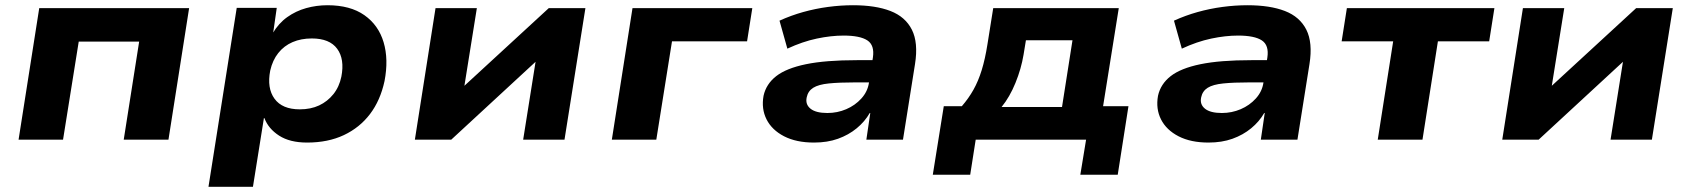

<svg xmlns="http://www.w3.org/2000/svg" viewBox="-20 -534 6465 734"><path d="M51 0 130 -503H703L624 0H453L512 -375H281L221 0Z M777 180 885 -504H1038L1024 -406H1022Q1045 -445 1078 -468.5Q1111 -492 1150.5 -503Q1190 -514 1232 -514Q1319 -514 1373 -476Q1427 -438 1446.5 -372.5Q1466 -307 1450 -224Q1434 -150 1394.5 -98Q1355 -46 1294.5 -17.5Q1234 11 1154 11Q1088 11 1047 -15.5Q1006 -42 991 -82L989 -83L947 180ZM1126 -116Q1168 -116 1200 -131Q1232 -146 1254.5 -174Q1277 -202 1285 -241Q1298 -308 1269 -347.5Q1240 -387 1172 -387Q1131 -387 1098.5 -373Q1066 -359 1044 -331.5Q1022 -304 1013 -264Q1000 -197 1029.5 -156.5Q1059 -116 1126 -116Z M1566 0 1645 -503H1803L1753 -191H1739L2078 -503H2218L2138 0H1980L2030 -314H2045L1705 0Z M2319 0 2398 -503H2856L2836 -376H2549L2489 0Z M3092 11Q3024 11 2977.5 -13Q2931 -37 2910.5 -77.5Q2890 -118 2899 -168Q2909 -213 2947.5 -243Q2986 -273 3061 -288.5Q3136 -304 3256 -304H3339L3326 -219H3248Q3188 -219 3148.5 -215Q3109 -211 3089 -198.5Q3069 -186 3064 -162Q3058 -135 3078.5 -118.5Q3099 -102 3143 -102Q3181 -102 3215 -116.5Q3249 -131 3273 -157.5Q3297 -184 3302 -218L3317 -314Q3324 -361 3296 -379.5Q3268 -398 3205 -398Q3157 -398 3102.5 -386.5Q3048 -375 2990 -348L2960 -455Q3004 -475 3050.5 -488Q3097 -501 3145.5 -507.5Q3194 -514 3241 -514Q3327 -514 3384 -492Q3441 -470 3466 -420.5Q3491 -371 3478 -289L3432 0H3292L3307 -102H3305Q3286 -69 3255 -43.5Q3224 -18 3183.5 -3.5Q3143 11 3092 11Z M3546 134 3588 -128H3657Q3683 -158 3701.5 -191Q3720 -224 3733 -266Q3746 -308 3755 -365L3777 -503H4257L4197 -128H4294L4253 134H4110L4132 0H3710L3689 134ZM3809 -125H4040L4080 -380H3902L3893 -325Q3884 -271 3862 -217Q3840 -163 3809 -125Z M4600 11Q4532 11 4485.5 -13Q4439 -37 4418.5 -77.5Q4398 -118 4407 -168Q4417 -213 4455.5 -243Q4494 -273 4569 -288.5Q4644 -304 4764 -304H4847L4834 -219H4756Q4696 -219 4656.5 -215Q4617 -211 4597 -198.5Q4577 -186 4572 -162Q4566 -135 4586.5 -118.5Q4607 -102 4651 -102Q4689 -102 4723 -116.5Q4757 -131 4781 -157.5Q4805 -184 4810 -218L4825 -314Q4832 -361 4804 -379.5Q4776 -398 4713 -398Q4665 -398 4610.5 -386.5Q4556 -375 4498 -348L4468 -455Q4512 -475 4558.5 -488Q4605 -501 4653.5 -507.5Q4702 -514 4749 -514Q4835 -514 4892 -492Q4949 -470 4974 -420.5Q4999 -371 4986 -289L4940 0H4800L4815 -102H4813Q4794 -69 4763 -43.5Q4732 -18 4691.5 -3.5Q4651 11 4600 11Z M5247 0 5306 -376H5109L5129 -503H5693L5673 -376H5477L5418 0Z M5723 0 5802 -503H5960L5910 -191H5896L6235 -503H6375L6295 0H6137L6187 -314H6202L5862 0Z"/></svg>

Font: Nunito Sans 7pt SemiExpanded ExtraBold
Style: Italic
Weight: 800
Width: 6
Italic angle: -9°
Designer: Vernon Adams
Foundry: Vernon Adams
Version: Version 3.101;gftools[0.9.27]